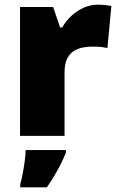

<svg xmlns="http://www.w3.org/2000/svg" viewBox="-20 -583 509 824"><path d="M400 -563Q416 -563 433 -561Q450 -559 458 -557L441 -377Q431 -379 416.5 -381Q402 -383 376 -383Q358 -383 337.5 -379.5Q317 -376 298.5 -365Q280 -354 268.5 -332Q257 -310 257 -272V0H66V-553H208L238 -465H247Q262 -492 286 -514.5Q310 -537 339.5 -550Q369 -563 400 -563ZM263 72Q252 99 240 122.5Q228 146 214 170Q200 194 181 221H67V207Q73 186 78 159Q83 132 86.5 106Q90 80 90 61H263Z"/></svg>

Font: Noto Sans Hebrew Black
Style: Regular
Weight: 900
Designer: Monotype Design Team
Foundry: Monotype Imaging Inc.
Version: Version 2.003